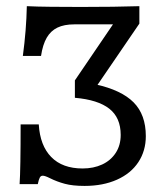

<svg xmlns="http://www.w3.org/2000/svg" viewBox="-20 -591 545 622"><path d="M141.9 -13.7Q125.8 -21.8 118.5 -21.8Q112.1 -21.8 108.9 -15.7Q105.6 -9.7 102.4 5.6H43.5Q45.2 -19.4 46 -67.3Q46.8 -115.3 46.8 -187.9H105.6Q109.7 -119.4 146 -82.3Q182.3 -45.2 247.6 -45.2Q283.1 -45.2 310.9 -58.1Q338.7 -71 354.8 -95.6Q371 -120.2 371 -154Q371 -209.7 334.3 -238.7Q297.6 -267.7 222.6 -274.2V-330.6L346 -512.1H221Q187.9 -512.1 166.1 -501.6Q144.4 -491.1 131.5 -469Q118.5 -446.8 112.9 -409.7H54Q65.3 -493.5 66.9 -571Q100.8 -569.4 144.4 -569Q187.9 -568.5 241.9 -568.5Q353.2 -568.5 431.5 -571V-514.5L285.5 -300.8L289.5 -317.7Q373.4 -299.2 412.9 -259.3Q452.4 -219.4 452.4 -150Q452.4 -102.4 428.2 -65.7Q404 -29 358.9 -8.9Q313.7 11.3 254 11.3Q215.3 11.3 189.9 4.4Q164.5 -2.4 141.9 -13.7Z"/></svg>

Font: Playfair Micro SmCond SmLight
Style: Regular
Weight: 360
Width: 4
Designer: Claus Eggers Sørensen
Foundry: Claus Eggers Sørensen
Version: Version 2.100;Glyphs 3.2 (3219)